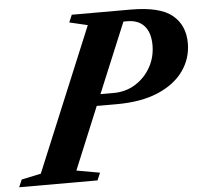

<svg xmlns="http://www.w3.org/2000/svg" viewBox="-117 -818 929 874"><g transform="rotate(-5 347.0 -381.0)"><path d="M-64.5 0 -50 -34 39 -53 311 -708 228 -727.5 242.5 -761.5H511.5Q644.5 -761.5 701 -715.2Q757.5 -669 757.5 -586.5Q757.5 -517 717.5 -460.5Q677.5 -404 600.2 -371Q523 -338 410 -338H319.5L201.5 -53L308 -34L293.5 0ZM341 -390H400.5Q457 -390 501.2 -417.8Q545.5 -445.5 571 -491.2Q596.5 -537 596.5 -591.5Q596.5 -648.5 569.5 -679.2Q542.5 -710 491 -710H474Z"/></g></svg>

Font: Libre Caslon Text
Style: Italic
Weight: 400
Italic angle: -22.583°
Designer: Pablo Impallari, Rodrigo Fuenzalida, Katja Schimmel
Foundry: Pablo Impallari, Rodrigo Fuenzalida
Version: Version 2.000